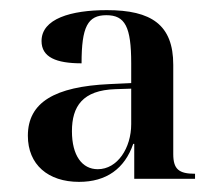

<svg xmlns="http://www.w3.org/2000/svg" viewBox="-20 -739 422 379"><path d="M136 -380C190 -380 226 -406 243 -455H245V-386H365V-396C333 -396 322 -405 322 -435V-611C322 -690 279 -719 191 -719C120 -719 62 -702 62 -658C62 -626 91 -614 141 -614C141 -686 153 -709 190 -709C227 -709 239 -686 239 -614V-575L196 -573C88 -568 35 -537 35 -471C35 -414 75 -380 136 -380ZM173 -405C142 -405 122 -432 122 -480C122 -529 143 -561 208 -563L239 -564V-494C239 -447 212 -405 173 -405Z"/></svg>

Font: Noto Serif Display
Style: Regular
Weight: 400
Designer: Monotype Design Team
Foundry: Monotype Imaging Inc.
Version: Version 2.009